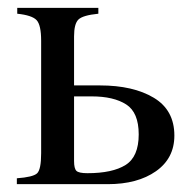

<svg xmlns="http://www.w3.org/2000/svg" viewBox="-20 -470 497 490"><path d="M169 -252H235Q320 -252 372.5 -220.5Q425 -189 425 -124Q425 -66 378 -33Q331 0 255 0H23V-15Q64 -18 74.5 -27.5Q85 -37 85 -79V-366Q85 -406 73.5 -418.5Q62 -431 24 -435V-450H231V-435Q191 -431 180 -420Q169 -409 169 -377ZM169 -224V-59Q169 -40 175 -34Q181 -28 203 -28Q267 -28 300.5 -49Q334 -70 334 -127Q334 -183 302 -203.5Q270 -224 214 -224Z"/></svg>

Font: STIX
Style: Regular
Weight: 400
Designer: MicroPress Inc., with final additions and corrections provided by Coen Hoffman, Elsevier (retired)
Version: Version 1.1.1